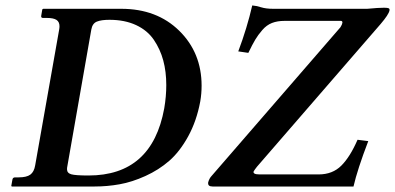

<svg xmlns="http://www.w3.org/2000/svg" viewBox="-20 -678 1436 698"><path d="M225.1 -75.2Q223.6 -67.9 223.6 -63Q223.6 -48.8 239 -44.4Q254.4 -40 301.8 -40Q532.7 -40 577.1 -284.2Q584.5 -327.6 584.5 -368.7Q584.5 -417.5 573.5 -458.3Q562.5 -499 539.3 -533.2Q516.1 -567.4 474.9 -586.7Q433.6 -606 377.9 -606Q348.1 -606 332 -599.4Q315.9 -592.8 312 -570.8ZM22.9 0 21 -2 24.9 -23.9Q25.9 -32.7 34.2 -33.2H47.9Q76.7 -33.2 90.3 -43.2Q104 -53.2 107.9 -77.1L194.8 -568.8Q196.3 -576.7 196.3 -582.5Q196.3 -598.6 185.3 -605.7Q174.3 -612.8 149.9 -612.8H136.2Q128.4 -612.8 129.9 -621.1L133.8 -644L137.2 -646H420.9Q550.3 -646 631.6 -566.2Q712.9 -486.3 712.9 -366.2Q712.9 -337.4 708 -309.1Q694.8 -238.3 664.3 -182.6Q633.8 -127 595.5 -93.5Q557.1 -60.1 508.5 -38.1Q460 -16.1 415 -8.1Q370.1 0 324.2 0ZM1265.1 0H752.9Q744.1 0 740 -3.4Q735.8 -6.8 736.8 -15.1Q740.7 -29.3 749 -38.1L1217.8 -579.1Q1230.5 -600.1 1220.2 -602.1H1014.2Q988.3 -602.1 968.8 -594.5Q949.2 -586.9 933.6 -568.8Q918 -550.8 908 -533.9Q897.9 -517.1 882.8 -485.8L846.2 -491.2Q878.4 -577.1 897 -658.2Q911.1 -657.2 929 -651.6Q946.8 -646 973.1 -646H1314.9Q1356 -649.9 1376 -649.9Q1389.2 -649.9 1393.1 -647.9Q1397 -646 1396 -640.1Q1393.1 -625 1363.8 -590.8L914.1 -71.8Q905.3 -60.5 902.6 -55.7Q899.9 -50.8 904.5 -47.4Q909.2 -43.9 923.8 -43.9H1138.2Q1189 -43.9 1220.9 -75.9Q1252.9 -107.9 1279.8 -169.9L1318.8 -165Q1279.3 -62 1265.1 0Z"/></svg>

Font: Linux Libertine O
Style: Semibold Italic
Weight: 600
Italic angle: -11.5°
Designer: Philipp H. Poll
Foundry: Philipp H. Poll
Version: Version 5.1.2